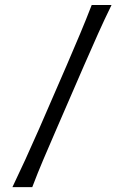

<svg xmlns="http://www.w3.org/2000/svg" viewBox="-20 -764 506 784"><path d="M30.8 0Q58.6 -58.1 83.5 -112.5Q108.4 -167 139.6 -237.8L252 -496.6Q283.7 -570.3 307.4 -626.7Q331.1 -683.1 354.5 -743.7H435.5Q405.8 -683.1 380.6 -626.7Q355.5 -570.3 322.3 -494.6L210.9 -237.8Q180.2 -167 157 -112.5Q133.8 -58.1 111.8 0Z"/></svg>

Font: Pinar-DS3-FD Regular
Style: Regular
Weight: 400
Designer: Amin Abedi
Version: Version 3.000